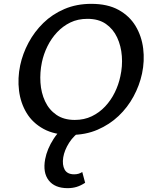

<svg xmlns="http://www.w3.org/2000/svg" viewBox="-20 -690 793 999"><path d="M348 12Q264 12 207 -19Q150 -50 118.5 -102Q87 -154 79 -218.5Q71 -283 85 -350Q98 -411 128.5 -468Q159 -525 205.5 -570.5Q252 -616 315 -643Q378 -670 455 -670Q540 -670 597 -638.5Q654 -607 685.5 -554.5Q717 -502 725 -437.5Q733 -373 719 -307Q706 -246 675 -188.5Q644 -131 597 -86.5Q550 -42 487.5 -15Q425 12 348 12ZM369 -66Q418 -66 457.5 -85Q497 -104 527 -136Q557 -168 577 -208.5Q597 -249 606 -292Q618 -345 614 -398Q610 -451 589.5 -495Q569 -539 531 -565.5Q493 -592 435 -592Q385 -592 346 -573Q307 -554 277 -522Q247 -490 227 -449.5Q207 -409 198 -366Q187 -313 190.5 -260Q194 -207 214.5 -163Q235 -119 273.5 -92.5Q312 -66 369 -66ZM332 289Q265 289 233.5 248.5Q202 208 215 138Q225 85 259 32.5Q293 -20 353 -62L409 -15Q364 14 339.5 53Q315 92 309 129Q303 168 316.5 192.5Q330 217 366 217Q378 217 388.5 214Q399 211 408 205L423 261Q400 276 378.5 282.5Q357 289 332 289Z"/></svg>

Font: Ysabeau Office SemiBold
Style: Italic
Weight: 600
Italic angle: -12°
Designer: Christian Thalmann (Catharsis Fonts)
Version: Version 2.001;gftools[0.9.30]; featfreeze: tnum,lnum,ss02